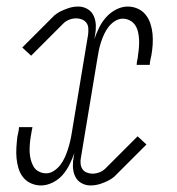

<svg xmlns="http://www.w3.org/2000/svg" viewBox="-20 -558 540 586"><path d="M105 8Q89 8 74.5 1.5Q60 -5 50.5 -17Q41 -29 36.5 -44Q32 -59 30.5 -75Q29 -91 30 -107.5Q31 -124 33 -141Q34 -145 35 -150Q36 -155 37 -160Q37 -162 37.5 -164.5Q38 -167 38 -170H79Q78 -167 78 -164.5Q78 -162 77 -160Q76 -155 75.5 -150.5Q75 -146 74 -142Q72 -130 71 -117.5Q70 -105 70.5 -93.5Q71 -82 74 -70.5Q77 -59 82.5 -49.5Q88 -40 98.5 -34.5Q109 -29 121 -29Q133 -29 144.5 -36.5Q156 -44 164 -54.5Q172 -65 177.5 -77Q183 -89 187 -101.5Q191 -114 194 -126.5Q197 -139 199 -152L249 -453Q250 -462 249.5 -471.5Q249 -481 244 -488Q239 -495 230.5 -498.5Q222 -502 213 -502Q202 -502 191.5 -498Q181 -494 173 -486L75 -388L48 -413L146 -511Q150 -514 154 -517Q158 -520 162 -522Q176 -529 190 -533.5Q204 -538 219 -538Q234 -538 247 -530.5Q260 -523 266 -509.5Q272 -496 272.5 -480.5Q273 -465 270 -450L268 -439Q274 -456 282.5 -473.5Q291 -491 304 -505.5Q317 -520 334.5 -529Q352 -538 370 -538Q386 -538 400.5 -531.5Q415 -525 424.5 -513Q434 -501 439 -486Q444 -471 445.5 -455Q447 -439 446 -422.5Q445 -406 442 -389Q441 -385 440 -380Q439 -375 438 -370Q438 -368 437.5 -365.5Q437 -363 437 -360H397Q397 -363 397.5 -365.5Q398 -368 398 -370Q399 -375 400 -379.5Q401 -384 401 -388Q403 -400 404 -412.5Q405 -425 404.5 -436.5Q404 -448 401.5 -459.5Q399 -471 393 -480.5Q387 -490 376.5 -495.5Q366 -501 355 -501Q342 -501 330.5 -493.5Q319 -486 311 -475.5Q303 -465 297.5 -453Q292 -441 288 -428.5Q284 -416 281.5 -403.5Q279 -391 277 -378L227 -77Q225 -68 226 -58.5Q227 -49 231.5 -42Q236 -35 244.5 -31.5Q253 -28 262 -28Q273 -28 283.5 -32Q294 -36 302 -44L400 -142L427 -117L329 -19Q325 -16 321 -13Q317 -10 313 -8Q300 -1 285.5 3.5Q271 8 256 8Q241 8 228 0.5Q215 -7 209 -20.5Q203 -34 202.5 -49.5Q202 -65 205 -80L207 -91Q201 -74 192.5 -56.5Q184 -39 171.5 -24.5Q159 -10 141 -1Q123 8 105 8Z"/></svg>

Font: Iosevka Slab Extralight
Style: Italic
Weight: 200
Italic angle: -9°
Monospace: yes
Designer: Belleve Invis
Foundry: Belleve Invis
Version: Version 11.1.1; ttfautohint (v1.8.3)